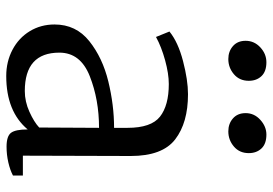

<svg xmlns="http://www.w3.org/2000/svg" viewBox="-146 -694 853 600"><g transform="rotate(90 280.0 -394.5)"><path d="M57 0ZM468 -377 467 -40H529V-9Q512 0 488 5.5Q464 11 439 11Q406 11 395.5 -3Q385 -17 385 -55Q329 12 218 12Q173 12 136 -7.5Q99 -27 78 -61.5Q57 -96 57 -139Q57 -206 109 -247.5Q161 -289 235 -307Q309 -325 380 -325V-367Q380 -441 345 -468.5Q310 -496 243 -496Q211 -496 169 -484.5Q127 -473 96 -456L79 -498Q112 -525 171.5 -540.5Q231 -556 275 -556Q364 -556 416 -516Q468 -476 468 -377ZM145 -154Q145 -46 265 -46Q298 -46 330 -60.5Q362 -75 379 -91L380 -278Q292 -278 218.5 -249Q145 -220 145 -154ZM108 -736Q108 -763 128.5 -782Q149 -801 175 -801Q204 -801 218.5 -785.5Q233 -770 233 -746Q233 -717 212.5 -699.5Q192 -682 165 -682Q141 -682 124.5 -696.5Q108 -711 108 -736ZM334 -736Q334 -763 355 -782Q376 -801 401 -801Q430 -801 444.5 -785.5Q459 -770 459 -746Q459 -717 438.5 -699.5Q418 -682 391 -682Q367 -682 350.5 -696.5Q334 -711 334 -736Z"/></g></svg>

Font: Grenzecho Serif
Style: Serif-Regular
Weight: 400
Designer: Dan Reynolds
Foundry: Dan Reynolds
Version: Version 1.001; ttfautohint (v1.1) -l 5 -r 5 -G 72 -x 0 -D la